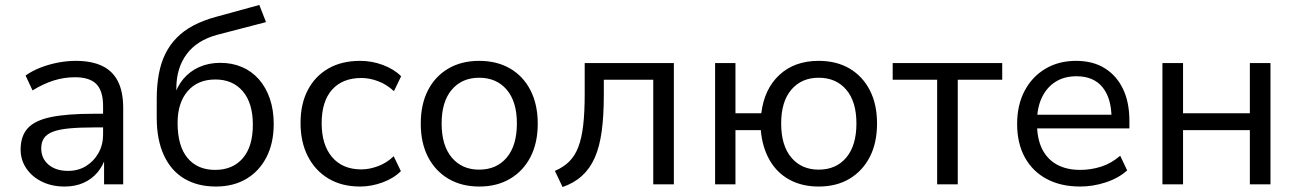

<svg xmlns="http://www.w3.org/2000/svg" viewBox="-20 -742 5218 773"><path d="M240 9Q189 9 149 -10.5Q109 -30 86 -64Q63 -98 63 -140Q63 -194 91.5 -225.5Q120 -257 184.5 -270.5Q249 -284 357 -284H409V-229H359Q299 -229 258 -225Q217 -221 192.5 -211.5Q168 -202 157 -185.5Q146 -169 146 -145Q146 -104 175.5 -79Q205 -54 254 -54Q295 -54 326.5 -73.5Q358 -93 376.5 -126Q395 -159 395 -200V-315Q395 -376 368 -403.5Q341 -431 282 -431Q238 -431 196.5 -418Q155 -405 111 -378L83 -438Q110 -457 143.5 -470Q177 -483 213.5 -490Q250 -497 285 -497Q348 -497 390.5 -477Q433 -457 454.5 -415Q476 -373 476 -307V0H399V-112H406Q396 -76 373 -48.5Q350 -21 316.5 -6Q283 9 240 9Z M849 9Q776 9 722.5 -22.5Q669 -54 640 -116.5Q611 -179 611 -268V-344Q611 -398 619.5 -444Q628 -490 646 -526Q664 -562 692 -590.5Q720 -619 759 -639.5Q798 -660 849 -674L1024 -722L1051 -653L855 -602Q773 -580 731.5 -524Q690 -468 690 -387V-350H680Q692 -393 718 -424Q744 -455 782 -472Q820 -489 867 -489Q915 -489 954.5 -472Q994 -455 1022.5 -422.5Q1051 -390 1066.5 -344.5Q1082 -299 1082 -243Q1082 -166 1053 -109.5Q1024 -53 972 -22Q920 9 849 9ZM846 -58Q917 -58 957.5 -105Q998 -152 998 -240Q998 -327 957.5 -374.5Q917 -422 847 -422Q776 -422 735.5 -375Q695 -328 695 -247Q695 -154 735 -106Q775 -58 846 -58Z M1430 9Q1356 9 1302.5 -23Q1249 -55 1219.5 -112.5Q1190 -170 1190 -247Q1190 -324 1219.5 -380Q1249 -436 1302.5 -466.5Q1356 -497 1430 -497Q1477 -497 1521.5 -480.5Q1566 -464 1595 -435L1566 -375Q1537 -402 1502.5 -415Q1468 -428 1435 -428Q1359 -428 1317 -381Q1275 -334 1275 -246Q1275 -159 1317 -109.5Q1359 -60 1435 -60Q1467 -60 1502 -73Q1537 -86 1565 -113L1594 -53Q1565 -24 1520 -7.5Q1475 9 1430 9Z M1910 9Q1838 9 1785 -22.5Q1732 -54 1703 -110.5Q1674 -167 1674 -244Q1674 -322 1703 -378.5Q1732 -435 1785 -466Q1838 -497 1909 -497Q1981 -497 2034 -466Q2087 -435 2116 -378Q2145 -321 2145 -244Q2145 -167 2116 -110.5Q2087 -54 2034 -22.5Q1981 9 1910 9ZM1909 -59Q1979 -59 2020 -107.5Q2061 -156 2061 -245Q2061 -333 2020 -381Q1979 -429 1909 -429Q1840 -429 1799 -381Q1758 -333 1758 -245Q1758 -156 1799 -107.5Q1840 -59 1909 -59Z M2245 11 2214 -54Q2249 -69 2272 -92Q2295 -115 2308.5 -150.5Q2322 -186 2328 -238Q2334 -290 2334 -363V-488H2693V0H2610V-421H2411V-360Q2411 -276 2402.5 -213.5Q2394 -151 2374.5 -107Q2355 -63 2323 -34Q2291 -5 2245 11Z M3276 9Q3209 9 3158.5 -18.5Q3108 -46 3078.5 -97.5Q3049 -149 3043 -218H2941V0H2859V-488H2941V-286H3045Q3057 -384 3118 -440.5Q3179 -497 3276 -497Q3348 -497 3400.5 -466Q3453 -435 3482 -378.5Q3511 -322 3511 -245Q3511 -167 3482 -110.5Q3453 -54 3400.5 -22.5Q3348 9 3276 9ZM3276 -59Q3346 -59 3387 -107.5Q3428 -156 3428 -245Q3428 -333 3387 -381Q3346 -429 3276 -429Q3207 -429 3166 -381Q3125 -333 3125 -245Q3125 -156 3166 -107.5Q3207 -59 3276 -59Z M3753 0V-421H3574V-488H4015V-421H3836V0Z M4329 9Q4251 9 4194 -21.5Q4137 -52 4106 -108.5Q4075 -165 4075 -243Q4075 -319 4105 -376Q4135 -433 4188.5 -465Q4242 -497 4312 -497Q4380 -497 4427.5 -467.5Q4475 -438 4501 -384.5Q4527 -331 4527 -255V-225H4138V-280H4472L4455 -266Q4455 -346 4419 -390.5Q4383 -435 4314 -435Q4264 -435 4228.5 -412Q4193 -389 4174 -348Q4155 -307 4155 -252V-245Q4155 -184 4175.5 -142.5Q4196 -101 4235 -79.5Q4274 -58 4329 -58Q4372 -58 4413 -71Q4454 -84 4490 -115L4518 -56Q4484 -25 4432.5 -8Q4381 9 4329 9Z M4660 0V-488H4743V-286H5012V-488H5095V0H5012V-218H4743V0Z"/></svg>

Font: Nunito Sans 11pt
Style: Regular
Weight: 400
Version: Version 3.101;gftools[0.9.27]